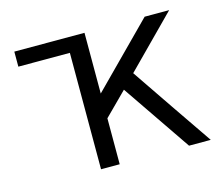

<svg xmlns="http://www.w3.org/2000/svg" viewBox="-75 -569 774 666"><g transform="rotate(-15 312.0 -236.0)"><path d="M26 -418V-472H278V-254L494 -472H582L405 -293Q438 -244 505 -146Q572 -48 605 0H527L359 -246L278 -165V0H211V-418Z"/></g></svg>

Font: Coval
Style: ExtraLight
Weight: 250
Foundry: Context Ltd
Version: Version 001.000